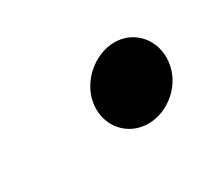

<svg xmlns="http://www.w3.org/2000/svg" viewBox="-44 -454 321 283"><g transform="rotate(-30 116.5 -312.5)"><path d="M91 -312C87 -277 112 -248 147 -248C181 -248 214 -276 218 -312C222 -348 197 -377 163 -377C129 -377 95 -348 91 -312Z"/></g></svg>

Font: Bluebird
Style: LiObl
Weight: 300
Designer: Jasper
Foundry: Cannot Into Space Fonts
Version: Version 0.98